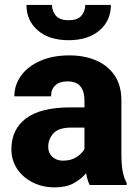

<svg xmlns="http://www.w3.org/2000/svg" viewBox="-20 -768 573 797"><path d="M352.1 0Q342.8 -19 337.4 -48.8Q316.9 -24.4 285.6 -7.3Q254.4 9.8 206.5 9.8Q157.2 9.8 116.5 -10.5Q75.7 -30.8 51.5 -66.4Q27.3 -102.1 27.3 -148.4Q27.3 -231 88.1 -276.6Q148.9 -322.3 273.4 -322.3H330.6V-352.5Q330.6 -388.2 314 -409.2Q297.4 -430.2 259.8 -430.2Q228 -430.2 210 -414.1Q191.9 -397.9 191.9 -368.2H39.6Q39.6 -415.5 67.6 -454.1Q95.7 -492.7 147.2 -515.4Q198.7 -538.1 268.1 -538.1Q330.1 -538.1 378.7 -517.3Q427.2 -496.6 455.6 -455.1Q483.9 -413.6 483.9 -351.6V-130.4Q483.9 -83 489.5 -55.7Q495.1 -28.3 505.9 -8.3V0ZM241.2 -101.1Q274.9 -101.1 297.9 -116Q320.8 -130.9 330.6 -149.4V-238.3H274.9Q223.6 -238.3 201.9 -214.6Q180.2 -190.9 180.2 -157.7Q180.2 -133.3 197.3 -117.2Q214.4 -101.1 241.2 -101.1ZM334 -747.6H440.4Q440.4 -682.6 393.1 -641.8Q345.7 -601.1 265.1 -601.1Q184.1 -601.1 137 -641.8Q89.8 -682.6 89.8 -747.6H195.8Q195.8 -722.7 211.4 -703.4Q227.1 -684.1 265.1 -684.1Q302.7 -684.1 318.4 -703.4Q334 -722.7 334 -747.6Z"/></svg>

Font: Vazirmatn FD ExtraBold
Style: Regular
Weight: 800
Designer: Saber Rastikerdar
Foundry: Saber Rastikerdar
Version: Version 33.003